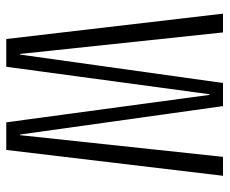

<svg xmlns="http://www.w3.org/2000/svg" viewBox="-78 -636 715 598"><g transform="rotate(90 279.0 -337.5)"><path d="M102 0H188.5L274 -633H276L361.5 0H447.5L528 -675H469L401.5 -43H399.5L311 -675H239L150.5 -43H148.5L81.5 -675H23Z"/></g></svg>

Font: Anybody Condensed Light
Style: Regular
Weight: 300
Width: 3
Designer: Tyler Finck
Foundry: Etcetera Type Company
Version: Version 1.113;gftools[0.9.25]